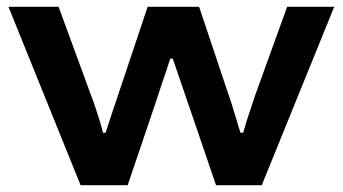

<svg xmlns="http://www.w3.org/2000/svg" viewBox="-20 -547 1012 567"><path d="M218 0 5 -527H153L248 -268Q257 -245 264 -223Q271 -201 276.5 -183.5Q282 -166 284 -155H292Q295 -165 300.5 -182Q306 -199 313.5 -221Q321 -243 329 -267L416 -527H568L655 -267Q658 -260 664 -240.5Q670 -221 677 -198Q684 -175 690 -155H698Q703 -172 709.5 -193Q716 -214 723 -234Q730 -254 734 -267L828 -527H967L753 0H618L535 -243Q527 -266 518.5 -291Q510 -316 502.5 -338Q495 -360 490 -374H483Q478 -358 470 -335Q462 -312 454 -287.5Q446 -263 439 -242L357 0Z"/></svg>

Font: Archivo SemiBold Expanded SemiBold
Style: Regular
Weight: 600
Width: 7
Version: Version 2.001